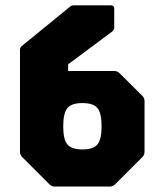

<svg xmlns="http://www.w3.org/2000/svg" viewBox="-20 -686 605 706"><path d="M181.5 0Q170 0 161.5 -8.5L61.5 -108.5Q53.5 -116.5 53.5 -128.5V-502.5Q53.5 -511.5 61 -517.5L237.5 -661.5Q243 -666.5 252.5 -666.5H387.5Q400 -666.5 400 -654V-585Q400 -576 392.5 -570L230.5 -449.5V-425H400Q411.5 -425 420 -416.5L503.5 -333.5Q511.5 -325 511.5 -313.5V-128.5Q511.5 -116.5 503.5 -108.5L403.5 -8.5Q395 0 383.5 0ZM283 -136.5Q323 -136.5 338.2 -154.8Q353.5 -173 353.5 -221.5Q353.5 -270.5 338.2 -288.8Q323 -307 283 -307Q243.5 -307 228 -288.8Q212.5 -270.5 212.5 -221.5Q212.5 -173 228 -154.8Q243.5 -136.5 283 -136.5Z"/></svg>

Font: Jaro 24pt
Style: Regular
Weight: 400
Designer: Agyei Archer, Celine Hurka, Mirko Velimirović
Version: Version 1.000